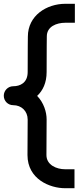

<svg xmlns="http://www.w3.org/2000/svg" viewBox="-21 -868 443 1013"><path d="M374 -848H324C225 -848 126 -786 126 -675C126 -670 125 -607 125 -488C125 -430 84 -413 49 -413C21 -413 -1 -390 -1 -363C-1 -335 21 -313 49 -313C92 -313 125 -282 125 -237L124 -50C124 78 243 125 322 125H372V25H322C278 25 224 3 224 -50L225 -238C225 -277 210 -326 175 -362C205 -390 225 -431 225 -488C225 -611 226 -674 226 -675V-676C226 -728 277 -748 324 -748H374Z"/></svg>

Font: Bruno Ace SC
Style: Regular
Weight: 400
Designer: Astigmatic (AOETI)
Foundry: Astigmatic (AOETI)
Version: Version 1.000